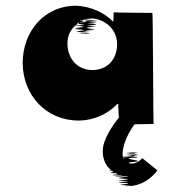

<svg xmlns="http://www.w3.org/2000/svg" viewBox="-20 -432 626 669"><path d="M338 97C339 162 396 184 436 183C506 182 398 180 437 180C506 180 398 177 437 177C506 177 398 174 436 174C505 174 397 172 436 172C505 172 397 168 436 168C505 168 397 164 436 160C505 156 398 153 437 151C506 149 398 147 437 145C506 143 398 138 437 133C506 128 398 123 437 118C506 116 398 113 437 113C506 113 398 112 437 112C506 112 399 108 438 107C507 105 399 104 438 102C507 100 397 99 433 99C499 99 389 100 428 102C497 104 389 108 428 108C497 108 389 112 428 112C497 112 389 116 428 116C497 116 388 115 427 114C496 112 386 112 422 112C491 112 381 112 420 112C487 112 378 113 415 113C482 113 370 114 404 116C468 118 356 118 393 119C459 120 347 123 381 129C445 134 334 139 372 142C440 145 330 147 369 152C437 157 330 161 370 163C440 165 333 167 375 171C447 174 340 177 381 179C452 181 348 183 391 184C464 185 360 182 404 182C472 182 363 187 402 190C471 194 363 196 402 198C471 200 363 202 403 205C473 208 368 211 410 213C481 214 375 215 415 215C485 215 378 216 419 216C488 216 383 217 422 217C492 217 527 163 528 162C529 161 476 120 476 119C476 118 461 139 437 138C424 137 407 126 407 107C407 54 449 1 449 1L515 0C514 0 513 -386 511 -387C510 -387 376 -388 376 -389L375 -356C343 -388 300 -408 249 -412C136 -414 59 -324 59 -212C60 -100 141 -11 256 -12C312 -13 359 -38 389 -70H392C392 -68 393 -23 395 -23C373 4 337 54 338 97ZM215 -281C215 -331 254 -365 304 -361C353 -360 253 -358 303 -357C352 -354 251 -352 301 -350C349 -345 248 -342 298 -341C347 -340 247 -337 296 -332C345 -329 243 -327 291 -325C340 -325 237 -323 281 -318C326 -315 224 -313 272 -314C318 -316 215 -316 265 -317C313 -318 212 -321 260 -324C307 -327 206 -328 256 -329C305 -330 205 -332 256 -336C306 -341 207 -343 258 -344C308 -346 211 -349 265 -354C318 -358 222 -361 274 -362C326 -363 229 -363 284 -365C338 -366 242 -368 294 -368C344 -368 388 -331 388 -278C388 -225 354 -188 302 -188C250 -188 215 -227 215 -281Z"/></svg>

Font: Hussar Wojna
Style: 3
Weight: 400
Designer: Robert Jablonski
Foundry: Cannot Into Space Fonts
Version: Version 1.01